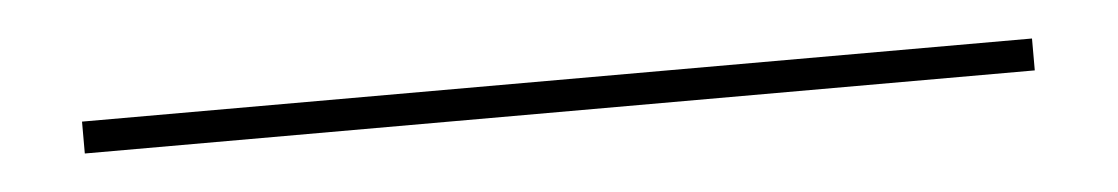

<svg xmlns="http://www.w3.org/2000/svg" viewBox="-21 -10 699 120"><g transform="rotate(-5 328.0 50.0)"><path d="M30 40H626V60H30Z"/></g></svg>

Font: Big Shoulders Stencil Thin
Style: Regular
Weight: 100
Designer: Patric King
Foundry: XO Type Co
Version: Version 2.001